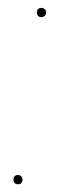

<svg xmlns="http://www.w3.org/2000/svg" viewBox="-20 -463 162 488"><path d="M85 -419.4Q80.1 -419.4 76.9 -422.6Q73.7 -425.8 73.7 -430.7Q73.7 -442.9 85.4 -442.9Q90.3 -442.9 93.8 -439.7Q97.2 -436.5 97.2 -431.6Q97.2 -426.3 93.8 -422.9Q90.3 -419.4 85 -419.4ZM25.4 5.4Q20.5 5.4 17.3 2.2Q14.2 -1 14.2 -5.9Q14.2 -18.1 25.9 -18.1Q30.8 -18.1 33.9 -14.9Q37.1 -11.7 37.1 -6.8Q37.1 5.4 25.4 5.4Z"/></svg>

Font: Fira Sans Compressed Eight
Style: Italic
Weight: 100
Width: 3
Italic angle: -8°
Designer: Carrois Corporate & Edenspiekermann AG
Foundry: Carrois Corporate GbR & Edenspiekermann AG
Version: Version 4.203;PS 004.203;hotconv 1.0.88;makeotf.lib2.5.64775